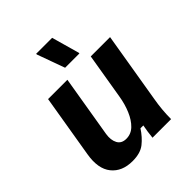

<svg xmlns="http://www.w3.org/2000/svg" viewBox="-199 -818 949 949"><g transform="rotate(-45 275.0 -344.0)"><path d="M175.8 12.5Q102.5 12.5 64.6 -34.6Q26.7 -81.7 41.7 -170L96.7 -500H231.7L177.5 -175Q171.7 -137.5 185 -112.5Q198.3 -87.5 231.7 -87.5Q265 -87.5 289.6 -111.2Q314.2 -135 330.8 -174.2Q347.5 -213.3 355 -260L395 -500H530L468.3 -130Q462.5 -96.7 459.6 -65Q456.7 -33.3 456.7 0H326.7Q328.3 -16.7 331.2 -37.5Q334.2 -58.3 337.5 -75H317.5Q293.3 -37.5 262.1 -12.5Q230.8 12.5 175.8 12.5ZM265.8 -550 213.3 -695V-700H325L365.8 -555V-550Z"/></g></svg>

Font: Familjen Grotesk GF
Style: Bold Italic
Weight: 700
Designer: Anders Wikstroem, Jonas Baeckman, Matilda Gysing, Kristian Moeller
Foundry: Familjen STHML AB
Version: Version 2.000; Beta; Release 4; Build 6